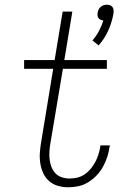

<svg xmlns="http://www.w3.org/2000/svg" viewBox="-20 -784 540 812"><path d="M397 -592 371 -613Q387 -631 398.5 -653Q410 -675 417 -697Q411 -698 405.5 -700.5Q400 -703 396.5 -707.5Q393 -712 392.5 -718Q392 -724 393 -731Q394 -737 397 -743.5Q400 -750 406 -755Q412 -760 418.5 -762Q425 -764 432 -764Q439 -764 445 -762Q451 -760 455 -755Q459 -750 460 -743.5Q461 -737 460 -730V-729L458 -717Q451 -683 436 -651Q421 -619 397 -592ZM269 8Q246 8 225 2Q204 -4 188 -18Q172 -32 163 -51.5Q154 -71 150.5 -93Q147 -115 148.5 -137.5Q150 -160 154 -183L205 -493H82V-530H211L245 -735H286L252 -530H432V-493H246L193 -177Q190 -160 189 -142.5Q188 -125 190 -108.5Q192 -92 198 -77Q204 -62 215 -50.5Q226 -39 242 -34Q258 -29 275 -29Q291 -29 307.5 -33Q324 -37 338.5 -47Q353 -57 364 -70.5Q375 -84 383 -99Q391 -114 396 -130Q401 -146 404 -162Q404 -164 404 -166Q404 -168 405 -169H445Q444 -167 444 -165Q444 -163 443 -161Q440 -139 433 -118.5Q426 -98 415 -78Q404 -58 388 -41.5Q372 -25 352.5 -13Q333 -1 311.5 3.5Q290 8 269 8Z"/></svg>

Font: Iosevka Slab XLtObl
Style: Regular
Weight: 200
Italic angle: -9°
Monospace: yes
Designer: Belleve Invis
Foundry: Belleve Invis
Version: Version 11.1.1; ttfautohint (v1.8.3)